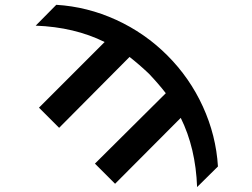

<svg xmlns="http://www.w3.org/2000/svg" viewBox="-20 -760 1040 791"><path d="M877.9 -74.2 792 10.7Q786.1 -150.4 724.6 -274.4L454.1 -2.9L371.1 -85.9L663.1 -376Q632.8 -415 593.8 -456.1Q552.7 -495.1 513.7 -525.4L223.6 -233.4L140.6 -316.4L411.1 -586.9Q287.1 -648.4 127 -654.3L211.9 -740.2Q339.8 -732.4 458.5 -678.2Q577.1 -624 669.4 -531.7Q761.7 -439.5 815.9 -320.8Q870.1 -202.1 877.9 -74.2Z"/></svg>

Font: GenEi Gothic M SemiBold
Style: Regular
Weight: 500
Designer: o_tamon (Modified); [Source Han Sans]
Ryoko NISHIZUKA  (kana & ideographs); Paul D. Hunt (Latin, Greek & Cyrillic); Wenl
Version: Version 1.1a;Original Version 1.004